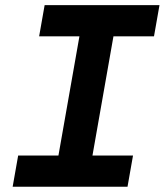

<svg xmlns="http://www.w3.org/2000/svg" viewBox="-20 -713 629 733"><path d="M182.1 0 304.2 -693.4H434.1L312 0ZM28.3 0 49.3 -119.1H487.8L466.8 0ZM129.4 -574.2 150.4 -693.4H588.9L567.9 -574.2Z"/></svg>

Font: Cascadia Mono NF
Style: Italic
Weight: 400
Italic angle: -10°
Monospace: yes
Designer: Aaron Bell
Foundry: Saja Typeworks
Version: Version 2404.023